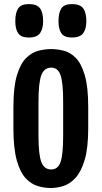

<svg xmlns="http://www.w3.org/2000/svg" viewBox="-20 -923 503 950"><path d="M232.4 7.3Q200.2 7.3 167.5 -2.2Q134.8 -11.7 107.2 -41Q79.6 -70.3 63 -129.6Q46.4 -189 46.4 -288.6V-394Q46.4 -492.2 63.5 -549.6Q80.6 -606.9 108.4 -635Q136.2 -663.1 168.9 -671.6Q201.7 -680.2 232.9 -680.2Q263.2 -680.2 295.4 -672.1Q327.6 -664.1 355 -636.5Q382.3 -608.9 399.4 -551Q416.5 -493.2 416.5 -394V-288.6Q416.5 -190.4 398.9 -131.6Q381.3 -72.8 353.5 -42.7Q325.7 -12.7 293.7 -2.7Q261.7 7.3 232.4 7.3ZM233.4 -84.5Q266.6 -84.5 279.5 -121.1Q292.5 -157.7 292.5 -252V-419.4Q292.5 -514.2 279.5 -551.3Q266.6 -588.4 233.4 -588.4Q198.7 -588.4 184.6 -551.3Q170.4 -514.2 170.4 -419.4V-252Q170.4 -157.7 184.6 -121.1Q198.7 -84.5 233.4 -84.5ZM122.6 -737.3Q84.5 -737.3 70.1 -758.1Q55.7 -778.8 55.7 -817.9Q55.7 -859.9 69.8 -881.3Q84 -902.8 122.6 -902.8Q162.6 -902.8 178 -881.8Q193.4 -860.8 193.4 -817.9Q193.4 -780.3 178 -758.8Q162.6 -737.3 122.6 -737.3ZM335.9 -737.3Q297.9 -737.3 283.7 -758.1Q269.5 -778.8 269.5 -817.9Q269.5 -859.9 283.4 -881.3Q297.4 -902.8 335.9 -902.8Q376 -902.8 391.6 -881.8Q407.2 -860.8 407.2 -817.9Q407.2 -780.3 391.6 -758.8Q376 -737.3 335.9 -737.3Z"/></svg>

Font: Fjalla One
Style: Regular
Weight: 400
Designer: Irina Smirnova, Eben Sorkin
Foundry: Sorkin Type
Version: Version 1.002; ttfautohint (v1.8.4.7-5d5b);gftools[0.9.25]